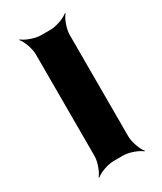

<svg xmlns="http://www.w3.org/2000/svg" viewBox="-153 -613 590 698"><g transform="rotate(-30 141.5 -264.0)"><path d="M217 -50V-478C217 -502 231 -539 243 -552L241 -554C228 -542 191 -528 167 -528H125C101 -528 64 -542 51 -554L49 -552C61 -539 75 -502 75 -478V-50C75 -26 61 11 49 24L51 26C64 14 101 0 125 0H167C191 0 228 14 241 26L243 24C231 11 217 -26 217 -50Z"/></g></svg>

Font: Asimov
Style: EdgeWide
Weight: 500
Designer: Google
Version: Version 2.000980: 2014